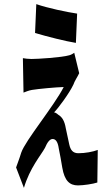

<svg xmlns="http://www.w3.org/2000/svg" viewBox="-20 -843 540 931"><path d="M156 -823 150 -683C211 -665 298 -643 348 -635L354 -777C306 -784 210 -804 156 -823ZM58 -31 96 68C124 -28 179 -91 198 -126C209 -152 221 -169 235 -169C248 -169 260 -159 265 -123C270 -100 277 -60 282 -30C293 34 318 56 358 56C385 56 431 49 452 42L454 -116C431 -107 393 -100 360 -100C334 -100 322 -115 316 -142C311 -165 304 -196 299 -221C293 -257 281 -276 262 -287C256 -293 247 -298 242 -298C261 -316 317 -392 336 -433C342 -451 354 -467 364 -488L340 -587C335 -583 324 -577 316 -575C278 -564 162 -557 133 -557C117 -557 102 -559 91 -561L94 -394C105 -398 118 -404 135 -407C165 -412 250 -420 289 -421C240 -326 103 -162 83 -103C74 -73 64 -49 58 -31Z"/></svg>

Font: 寒蝉无机体 CompactMedium
Style: Regular
Weight: 500
Width: 3
Designer: ChillTanhei {Warren2060}; 
Source Han Sans {Ryoko NISHIZUKA 西塚涼子 (kana, bopomofo & ideographs); Paul D. Hunt (Latin, Gre
Foundry: ChillType&Adobe
Version: Version 1.000;Glyphs 3.1.1 (3135)